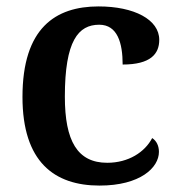

<svg xmlns="http://www.w3.org/2000/svg" viewBox="-20 -568 554 598"><path d="M290 10C417 10 475 -46 475 -95C475 -113 468 -129 454 -138C431 -94 380 -61 314 -61C221 -61 182 -129 182 -267C182 -441 224 -491 289 -491C346 -491 362 -434 362 -367C449 -367 476 -400 476 -444C476 -507 398 -548 287 -548C153 -548 50 -481 50 -266C50 -64 149 10 290 10Z"/></svg>

Font: Noto Serif SemiBold
Style: Regular
Weight: 600
Designer: Monotype Design Team
Foundry: Monotype Imaging Inc.
Version: Version 2.013